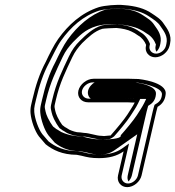

<svg xmlns="http://www.w3.org/2000/svg" viewBox="-20 -685 723 791"><path d="M408.6 -124.5C404.6 -124.5 400.6 -124.9 396.8 -125.5H396.2C377.4 -125.5 348 -137.1 325.8 -137.5C321.3 -138.1 315.2 -138.9 310.6 -139.5H310C300.5 -139.5 292.7 -140.8 286 -143.1L274.5 -147L265.6 -150.8L252.8 -158.7C248.8 -160.5 245.3 -162.8 242.2 -165.8C240.1 -167.8 237.4 -168.4 236.1 -170.7L226.7 -184.7L216.6 -203.4C211.9 -213.5 208.9 -222.3 207.6 -228.5C205.6 -238.7 203.6 -245 205.2 -252L210.2 -273.8C226.5 -344.4 250.7 -391.5 277.6 -448.8C289.6 -474 301.8 -489 318.3 -507.2C342.8 -530.9 369.5 -556.9 401.6 -566.2C406.6 -567.7 449.3 -569.7 459.5 -569.8C483.8 -567.8 507.2 -562.7 522.3 -554.8L535.1 -548.1L549.7 -538.3C563.2 -531.2 576.5 -515 582 -499.8L581.3 -496.6C575.2 -470.6 593.5 -449 619.7 -449C646 -449 672.7 -470.8 678.7 -496.6L680.5 -504.5C689.1 -541.8 668.4 -567.2 655.4 -585.9C641.4 -607.7 624.3 -616.7 604.2 -630.5C576 -649.7 538.7 -660.7 489.7 -664C462.7 -667.3 409.3 -662.3 387.5 -655.6C314.9 -632.1 261 -582 219.8 -524.6C201.9 -499.6 182.1 -459.1 168.6 -430.3C143.3 -383.3 126.8 -332.6 113.4 -274.7L108.2 -252.2C105.6 -241 104.9 -229.8 105.8 -218.7C108.4 -188.2 123.3 -145.1 140.3 -123C141.5 -121.1 168.1 -90.6 168.1 -90.6C196.9 -67.6 236.2 -47.5 296.3 -47.2L315.5 -43.4C340.3 -37 356.9 -33.5 387.5 -33.5C427.6 -33.5 460.9 -41.5 489.2 -61.4L466.3 37.5C460.2 64 478 86 504.1 86C530.5 86 557.3 63.8 563.3 37.5L624.1 -225.5C625.7 -232.6 626.9 -237.2 629.2 -244.8C650.2 -256.9 660.6 -274.9 662.5 -297.1C669.1 -347.7 550.6 -359.5 550.6 -359.5C539.4 -360.2 527 -360.5 513.5 -360.5H365.2C337.3 -360.5 309 -337.7 302.9 -311.5C296.8 -285.2 315.2 -263.5 342.8 -263.5H491.1C504.3 -263.5 516 -263.2 526.1 -262.5L526.4 -262.5H534.9C527.1 -246.2 515.4 -230.2 504.6 -212.6C492.8 -193.7 456.1 -149.9 439.1 -130.9C434.4 -125.5 437.1 -126.5 430.1 -126.5H429.5C419.2 -125.2 411 -124.5 408.6 -124.5ZM405.1 -109.5C408.9 -109.5 418.3 -110.5 427 -111.5C435.1 -111.3 449 -121.9 449.8 -122.8C467.3 -142.3 503.7 -185.4 517.3 -207.2C527.7 -224.1 539.7 -240.3 548.6 -258.8L557.6 -277.5H530.4C518.4 -278.2 508.1 -278.5 494.6 -278.5H346.3C326.1 -278.5 314 -294.3 317.9 -311.5C321.9 -328.8 341.8 -345.5 361.8 -345.5H510.1C523.1 -345.5 535.8 -345.1 546 -344.6C556.8 -343.4 651.3 -326.9 647.2 -295.3C645.2 -272.1 634.3 -263.4 616.7 -253.2C613.9 -243.9 611.2 -234.7 609.1 -225.5L548.3 37.5C544.1 55.6 525.4 71 507.6 71C489.6 71 477.2 55.4 481.3 37.5L511.6 -93.6L482.2 -72.8C458.3 -56.1 429.2 -48.5 391 -48.5C361.4 -48.5 346.9 -51.7 322 -58.1L301.2 -62.2L299.9 -62.2C243.6 -62.4 207.2 -81.1 180.1 -102.4C176 -107.2 155 -131.5 154.4 -132.3C138.9 -152.3 123.6 -194.6 121.2 -223.3C120.3 -233 121 -242.6 123.2 -252.2L128.4 -274.7C141.6 -331.8 157.7 -380.9 181.9 -425.9C197.2 -454.4 215 -494.7 231.8 -518C271.4 -573.3 321.8 -619.6 389.1 -641.4C406.7 -646.8 461 -651.9 484.9 -649C532.4 -645.8 567.5 -635.3 593.6 -617.6C614.5 -603.3 629.3 -595.5 641.9 -575.9C655.9 -555.8 672.4 -534.4 665.5 -504.5L663.7 -496.6C659.6 -479.2 641.2 -464 623.1 -464C604.8 -464 592.3 -479.6 596.3 -496.6L597.9 -503.8C590.9 -523.4 576.8 -542.3 559.7 -551.6L545.1 -561.4L531.8 -568.4C514.2 -577.6 489.3 -582.6 463.6 -584.8L462.9 -584.8C450.8 -584.7 412 -583.9 400.4 -580.5C362.1 -569.4 332.9 -539.9 308.8 -516.6C290.9 -499.3 276.5 -479.1 263.8 -452.3C237.1 -395.4 212 -346.3 195.2 -273.8L190.2 -252C187.3 -239.7 190.7 -231.7 192.5 -222.5C194 -214.8 197.5 -205.2 202.4 -194.5L213 -175L222.6 -160.7C225.8 -155 230.2 -154 230.2 -154C235.7 -149 239.5 -146.9 243.2 -145.2L256.1 -137.1L266.3 -132.9L278.2 -128.8C290.5 -124.6 307.1 -124.3 321.3 -122.5L322.1 -122.5C344.5 -122.1 377.6 -109.5 405.1 -109.5ZM428.6 -111.1C419.5 -110.1 418.2 -109.5 405.1 -109.5C397.5 -109.5 392.6 -109.8 385.1 -110.7C349.1 -112.7 326.9 -121.6 319.4 -122.5C299.2 -122.9 272.5 -126.5 257.5 -131.7L244.8 -136L232.4 -141.2L219.1 -149.4C213.3 -152.3 209.1 -155.1 205 -159C205 -159 198.8 -162.7 196.9 -166.2L187.5 -180.2L177.1 -199.4C172 -210.4 169 -219 167.6 -226.1C165.6 -235.9 163.1 -243 165.2 -252L170.2 -273.8C186.7 -345.1 211.2 -393 238.1 -450.2C250.5 -476.3 263.3 -492.1 280.7 -511.2C305.3 -535 328.2 -563.1 378.7 -577.8C412.2 -587.5 448 -584.7 467 -584.8C500.8 -582 533.5 -575.8 555.6 -564.2L569.6 -556.9L584.3 -547C604.1 -535.9 616.1 -518.9 622.4 -501.4L621.3 -496.6C619 -487.1 620.5 -478.8 624.5 -471.9C630.6 -478.1 636.5 -487.2 638.7 -496.6L640.5 -504.5C648.5 -539.2 629.9 -561.7 616.4 -581.1C603.3 -601.4 590 -607.8 568.6 -622.4C544.1 -639 515.9 -646.7 479.3 -649.2C468 -650 425.7 -648.4 411.8 -644.4C353.6 -625.4 299.3 -578.6 258.6 -521.9C241.3 -497.9 221.7 -457.8 208 -428.8C183 -382.2 166.7 -332.4 153.4 -274.7L148.2 -252.2C145.8 -241.6 145 -231 146 -220.5C148.4 -191.3 163.6 -148.2 179 -128.3C260.7 -22.6 179.3 -127.8 179.3 -127.8C181.7 -124.8 201 -102.5 205.7 -97.1C237.1 -72.4 267.7 -62.3 309.4 -62.1L338.4 -56.5C362.6 -50.2 370 -48.5 391 -48.5C413 -48.5 430.5 -50.9 454 -67.5L545.4 -131.8L506.3 37.5C504.1 47.1 505.4 55.6 509.2 62.6C515.4 56.3 521.1 47.1 523.3 37.5L584.1 -225.5C585.9 -233.6 587.9 -240.6 590.4 -248.9C607 -258.4 620.3 -271.1 622.4 -296.4C627 -332.2 554.6 -342.8 538.5 -344.8C530.8 -345.2 520.7 -345.5 510.1 -345.5H369.8C360.8 -340.9 346.5 -327.1 342.9 -311.5C339.3 -296.1 346.8 -283.1 353.9 -278.5H494.6C508.4 -278.5 520.8 -278.2 533.1 -277.5H582.3L574.4 -261.1C566.1 -243.9 554.3 -227.7 543.7 -210.4C531 -190.2 494.5 -146.7 477.1 -127.4C477.1 -127.4 486.8 -114.7 428.6 -111.1Z"/></svg>

Font: HoneyBee
Style: BlurIt
Weight: 700
Foundry: Cannot Into Space Fonts
Version: Version 0.89